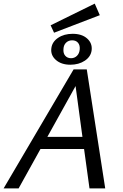

<svg xmlns="http://www.w3.org/2000/svg" viewBox="-25 -1042 678 1062"><path d="M527 -958 274 -861 255 -902 499 -1022ZM259 -775Q263 -810 296 -832.5Q329 -855 377 -855Q428 -855 457 -829Q486 -803 482 -765Q478 -729 444.5 -706.5Q411 -684 364 -684Q314 -684 284 -710.5Q254 -737 259 -775ZM374 -819Q354 -819 340.5 -806Q327 -793 326 -771Q324 -747 336 -733.5Q348 -720 368 -720Q387 -720 400.5 -733Q414 -746 416 -769Q418 -792 406.5 -805.5Q395 -819 374 -819ZM470 0 440 -218H199L78 0H-5L382 -658H455L557 0ZM237 -285H431L393 -566Z"/></svg>

Font: EauTestInfant Medium
Style: Italic
Weight: 500
Italic angle: -12°
Designer: Christian Thalmann (Catharsis Fonts)
Version: Version 0.001;PS 000.001;hotconv 1.0.88;makeotf.lib2.5.64775